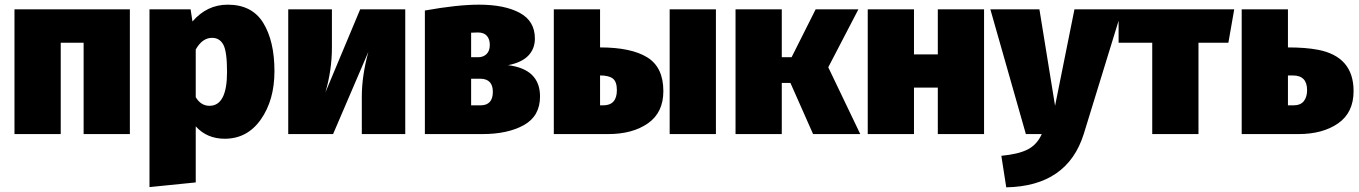

<svg xmlns="http://www.w3.org/2000/svg" viewBox="-20 -574 5820 822"><path d="M536 0H338V-391H240V0H42V-534H536Z M620 227V-534H796L804 -482Q866 -554 955 -554Q1059 -554 1107 -476Q1155 -398 1155 -269Q1155 -146 1097 -63Q1039 20 942 20Q866 20 818 -33V207ZM877 -121Q952 -121 952 -266Q952 -354 936 -383Q920 -412 888 -412Q846 -412 818 -362V-158Q840 -121 877 -121Z M1715 0H1529V-160Q1529 -249 1557 -352L1406 0H1214V-534H1401V-370Q1401 -274 1373 -178L1522 -534H1715Z M2045 0H1799V-529Q1938 -554 2031 -554Q2140 -554 2205 -519Q2270 -484 2270 -409Q2270 -365 2241.5 -335.5Q2213 -306 2155 -295Q2292 -278 2292 -161Q2292 -77 2223 -38.5Q2154 0 2045 0ZM2027 -329Q2049 -329 2063 -342.5Q2077 -356 2077 -382Q2077 -406 2064.5 -420.5Q2052 -435 2026 -435L1997 -434V-329ZM2037 -123Q2090 -123 2090 -181Q2090 -236 2037 -237H1997V-123Z M2584 0H2351V-534H2549V-371Q2682 -371 2751 -328.5Q2820 -286 2820 -184Q2820 -92 2754 -46Q2688 0 2584 0ZM3045 0H2847V-534H3045ZM2562 -123Q2621 -123 2621 -188Q2621 -224 2604 -237.5Q2587 -251 2549 -251V-123Z M3663 0H3461L3364 -219H3327V0H3129V-534H3327V-329H3369L3472 -534H3655L3526 -286Z M4193 0H3995V-199H3893V0H3695V-534H3893V-341H3995V-534H4193Z M4288 228 4267 93Q4341 86 4380.5 65.5Q4420 45 4440 0H4372L4220 -534H4430L4497 -121L4580 -534H4784L4620 -1Q4550 223 4288 228Z M5111 0H4913V-391H4769V-534H5264L5239 -391H5111Z M5539 0H5296V-534H5494V-371Q5570 -371 5622 -361Q5775 -332 5775 -184Q5775 -92 5709 -46Q5643 0 5539 0ZM5517 -123Q5548 -123 5562 -141Q5576 -159 5576 -188Q5576 -251 5515 -251H5494V-123Z"/></svg>

Font: Trujillo Black
Style: Regular
Weight: 900
Designer: Fira Sans original fonts by bBox Type GmbH, Carrois Corporate GbR, & Edenspiekermann AG / Changes by Cristiano Sobral
Foundry: Fira Sans original fonts by bBox Type GmbH, Carrois Corporate GbR, & Edenspiekermann AG / Changes by Cristiano Sobral
Version: Version 4.301;July 28, 2020;FontCreator 13.0.0.2655 64-bit